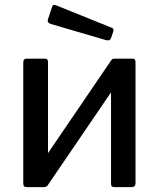

<svg xmlns="http://www.w3.org/2000/svg" viewBox="-20 -772 656 792"><path d="M178 -516V-19Q178 -8 173.5 -4Q169 0 158 0H94Q83 0 79.5 -3.5Q76 -7 76 -16V-515Q76 -530 90 -530H166Q178 -530 178 -516ZM539 -516V-19Q539 -8 534.5 -4Q530 0 519 0H455Q444 0 441 -3.5Q438 -7 438 -16V-515Q438 -530 451 -530H527Q539 -530 539 -516ZM440 -525 502 -485 175 -5 113 -45ZM195 -744Q199 -755 209 -751L442 -657Q451 -653 447 -641L438 -615Q435 -608 431.5 -606.5Q428 -605 419 -606L190 -673Q173 -678 178 -693Z"/></svg>

Font: Libre Franklin Medium
Style: Regular
Weight: 500
Designer: Pablo Impallari, Rodrigo Fuenzalida, Nhung Nguyen
Foundry: Impallari Type
Version: Version 3.000